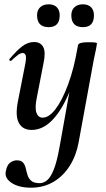

<svg xmlns="http://www.w3.org/2000/svg" viewBox="-20 -590 490 891"><path d="M124 281Q67 281 33.5 258.5Q0 236 7 205Q12 176 27 165Q42 154 58 154Q78 154 87 164.5Q96 175 99.5 191Q103 207 108 223Q113 239 125.5 249.5Q138 260 164 260Q182 260 198.5 246.5Q215 233 229.5 197Q244 161 256 94L326 -297L342 -380Q344 -394 388 -394Q417 -394 423.5 -392.5Q430 -391 430 -388Q430 -385 425.5 -361.5Q421 -338 415 -312L345 70Q334 131 304 179Q274 227 228 254Q182 281 124 281ZM127 13Q85 13 67.5 -19.5Q50 -52 63 -119L98 -297Q103 -326 98.5 -335Q94 -344 85 -344Q75 -344 62 -334Q49 -324 33 -309Q29 -305 25 -309Q21 -313 25 -317Q57 -355 83 -375Q109 -395 138 -395Q168 -395 180.5 -372Q193 -349 182 -297L151 -138Q141 -90 149 -67Q157 -44 178 -44Q207 -44 237.5 -83.5Q268 -123 296 -198Q324 -273 342 -380L358 -373Q339 -255 304 -168Q269 -81 224 -34Q179 13 127 13ZM365 -464Q311 -464 311 -519Q311 -543 325.5 -556.5Q340 -570 365 -570Q389 -570 402.5 -556.5Q416 -543 416 -519Q416 -464 365 -464ZM206 -464Q152 -464 152 -519Q152 -543 166.5 -556.5Q181 -570 206 -570Q230 -570 243.5 -556.5Q257 -543 257 -519Q257 -464 206 -464Z"/></svg>

Font: Cormorant Infant Light
Style: Bold Italic
Weight: 700
Italic angle: -10°
Version: Version 4.001